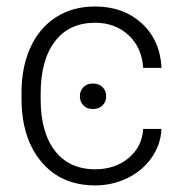

<svg xmlns="http://www.w3.org/2000/svg" viewBox="-20 -558 555 588"><path d="M224.6 -263.2Q224.6 -279.8 235.4 -291Q246.1 -302.2 264.6 -302.2Q283.2 -302.2 294.2 -291Q305.2 -279.8 305.2 -263.2Q305.2 -246.6 294.2 -235.4Q283.2 -224.1 264.6 -224.1Q246.1 -224.1 235.4 -235.4Q224.6 -246.6 224.6 -263.2ZM271.5 9.8Q167.5 9.8 106.7 -62.5Q45.9 -134.8 45.9 -256.8V-274.4Q45.9 -352.5 73.2 -412.6Q100.6 -472.7 151.6 -505.4Q202.6 -538.1 271 -538.1Q357.9 -538.1 414.3 -486.3Q470.7 -434.6 474.6 -350.1H418.5Q414.6 -412.1 373.8 -450.2Q333 -488.3 271 -488.3Q191.9 -488.3 148.2 -431.2Q104.5 -374 104.5 -271V-253.9Q104.5 -152.8 148.2 -96.2Q191.9 -39.6 271.5 -39.6Q332.5 -39.6 373.8 -74Q415 -108.4 418.5 -163.1H474.6Q472.2 -114.7 444.3 -75Q416.5 -35.2 370.4 -12.7Q324.2 9.8 271.5 9.8Z"/></svg>

Font: Roboto Light
Style: Regular
Weight: 300
Designer: Google
Version: Version 2.134; 2016; ttfautohint (v1.6)